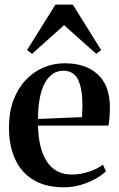

<svg xmlns="http://www.w3.org/2000/svg" viewBox="-20 -804 516 836"><path d="M258.5 11.5Q179 11.5 125.8 -20.5Q72.5 -52.5 45.8 -111.2Q19 -170 19 -249.5Q19 -315.5 38.2 -367Q57.5 -418.5 91.2 -454.8Q125 -491 168.8 -509.8Q212.5 -528.5 261.5 -528.5Q352.5 -528.5 404.8 -480.8Q457 -433 458.5 -342Q458.5 -310.5 456.8 -290.2Q455 -270 452 -257H145.5Q146.5 -209.5 155.5 -170.5Q164.5 -131.5 182.5 -103Q200.5 -74.5 228 -59.2Q255.5 -44 293.5 -44Q330.5 -44 368.2 -56.8Q406 -69.5 428 -87L441.5 -58.5Q425 -42 396.5 -25.8Q368 -9.5 332.2 1Q296.5 11.5 258.5 11.5ZM145.5 -286 337 -294Q338 -307 338.2 -319.5Q338.5 -332 339 -345Q339 -417 320.2 -456.5Q301.5 -496 255.5 -496Q229.5 -496 209 -481.8Q188.5 -467.5 174.2 -440.5Q160 -413.5 152.8 -374.5Q145.5 -335.5 145.5 -286ZM119.5 -569.5 98 -586.5 221.5 -784H297L420.5 -586L399 -569.5L259 -694.5Z"/></svg>

Font: Merriweather 120pt SemiBold
Style: Regular
Weight: 600
Version: Version 2.100